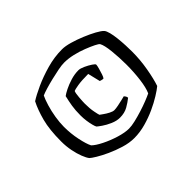

<svg xmlns="http://www.w3.org/2000/svg" viewBox="-116 -897 844 844"><g transform="rotate(-45 306.0 -475.5)"><path d="M294 -225Q264 -225 231 -235Q198 -245 168.5 -258.5Q139 -272 118.5 -284.5Q98 -297 92 -303Q84 -313 75.5 -334.5Q67 -356 61.5 -384Q56 -412 56 -442Q56 -515 69 -564Q82 -613 100 -648Q123 -663 162.5 -681Q202 -699 249.5 -712.5Q297 -726 345 -726Q365 -726 393 -718Q421 -710 450 -698Q479 -686 502 -673.5Q525 -661 534 -651Q540 -644 544.5 -626.5Q549 -609 551.5 -586Q554 -563 555 -540.5Q556 -518 556 -501Q556 -450 547 -399Q538 -348 527 -316Q514 -305 489 -289.5Q464 -274 432.5 -259.5Q401 -245 365 -235Q329 -225 294 -225ZM313 -333Q293 -333 271 -342.5Q249 -352 232.5 -363.5Q216 -375 212 -379Q209 -384 205.5 -397Q202 -410 199.5 -427.5Q197 -445 197 -463Q197 -495 201 -519.5Q205 -544 211 -569Q220 -576 239 -585.5Q258 -595 282.5 -602.5Q307 -610 331 -610Q342 -610 359.5 -602Q377 -594 390.5 -585Q404 -576 404 -572Q404 -566 400 -551.5Q396 -537 391.5 -523.5Q387 -510 383 -506Q377 -506 372 -507.5Q367 -509 364 -510L350 -568Q309 -568 285 -564Q261 -560 255 -557Q251 -548 249 -523.5Q247 -499 247 -485Q247 -456 251.5 -433Q256 -410 258 -406Q261 -404 272 -396Q283 -388 296.5 -381Q310 -374 319 -374Q328 -374 343.5 -377Q359 -380 373 -383.5Q387 -387 391 -388Q393 -386 396.5 -381Q400 -376 400 -370Q384 -357 363 -345Q342 -333 313 -333ZM307 -271Q323 -271 346.5 -276.5Q370 -282 395.5 -290Q421 -298 442.5 -306.5Q464 -315 476 -321Q487 -345 492.5 -388.5Q498 -432 498 -477Q498 -523 493.5 -565Q489 -607 480 -623Q477 -628 460 -636.5Q443 -645 417.5 -655Q392 -665 364 -671.5Q336 -678 310 -678Q295 -678 272 -673.5Q249 -669 224 -663Q199 -657 177.5 -650.5Q156 -644 145 -639Q137 -623 128.5 -595Q120 -567 115 -536Q110 -505 110 -479Q110 -437 118.5 -396.5Q127 -356 137 -337Q151 -323 182 -307.5Q213 -292 247.5 -281.5Q282 -271 307 -271Z"/></g></svg>

Font: Texturina 12pt
Style: Regular
Weight: 400
Designer: Guillermo Torres Carreño
Foundry: Omnibus-Type
Version: Version 1.002